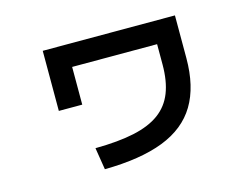

<svg xmlns="http://www.w3.org/2000/svg" viewBox="-86 -716 1172 895"><g transform="rotate(-15 500.0 -268.0)"><path d="M301 -70Q412 -71 488.5 -87.5Q565 -104 612.5 -139Q660 -174 682 -230Q704 -286 704 -366V-464H294V-282H181V-572H819V-366Q819 -229 766 -140.5Q713 -52 602 -9Q491 34 318 36Z"/></g></svg>

Font: M PLUS 2 Thin SemiBold
Style: Regular
Weight: 600
Version: Version 1.001